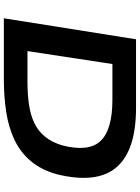

<svg xmlns="http://www.w3.org/2000/svg" viewBox="119 -864 745 1024"><g transform="rotate(90 492.0 -352.5)"><path d="M78 0 190 -705H555Q783 -705 872.5 -601Q962 -497 910 -283Q886 -198 839 -143Q792 -88 727 -57Q662 -26 580 -13Q498 0 402 0ZM253 -126H417Q483 -126 538 -134Q593 -142 635.5 -162Q678 -182 708.5 -218.5Q739 -255 756 -312Q792 -453 732 -516Q672 -579 512 -579H322Z"/></g></svg>

Font: Nunito Sans 7pt Expanded
Style: Bold Italic
Weight: 700
Width: 7
Italic angle: -9°
Designer: Vernon Adams
Foundry: Vernon Adams
Version: Version 3.101;gftools[0.9.27]